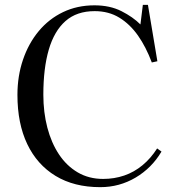

<svg xmlns="http://www.w3.org/2000/svg" viewBox="-20 -759 734 793"><path d="M394 14Q286 14 209.5 -32.5Q133 -79 92.5 -164Q52 -249 52 -367Q52 -445 75 -512.5Q98 -580 140 -630.5Q182 -681 240.5 -709Q299 -737 370 -737Q434 -737 481.5 -713Q529 -689 560 -658L570 -739H591L630 -506L607 -501Q583 -565 550 -612Q517 -659 473 -686Q429 -713 371 -713Q297 -713 250.5 -672Q204 -631 181.5 -554Q159 -477 159 -368Q159 -295 175.5 -232Q192 -169 223.5 -121.5Q255 -74 301 -47Q347 -20 406 -20Q452 -20 493 -34Q534 -48 568.5 -76.5Q603 -105 629 -146L647 -133Q627 -99 600 -72Q573 -45 540 -25.5Q507 -6 470.5 4Q434 14 394 14Z"/></svg>

Font: Literata 60pt
Style: Regular
Weight: 400
Designer: Latin by Veronika Burian and Jose Scaglione. Greek by Irene Vlachou. Cyrillic by Vera Evstafieva.
Foundry: TypeTogether
Version: Version 3.002